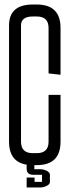

<svg xmlns="http://www.w3.org/2000/svg" viewBox="-20 -724 308 850"><path d="M248 -304V-97Q248 7 143 7H125Q20 7 20 -97V-611Q20 -704 125 -704H143Q248 -704 248 -600V-393L195 -399V-600Q195 -651 143 -651H125Q73 -651 73 -611V-97Q73 -46 125 -46H143Q195 -46 195 -97V-304ZM132 -1V25H158Q172 25 186.5 32Q201 39 201 50V81Q201 92 186.5 99Q172 106 158 106H98V62H133V81H166V50H129Q98 50 98 23V-1Z"/></svg>

Font: Karantina Light
Style: Regular
Weight: 300
Designer: Rony Koch
Foundry: Rony Koch
Version: Version 1.000; ttfautohint (v1.8.3)